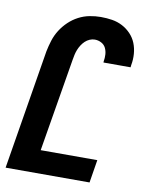

<svg xmlns="http://www.w3.org/2000/svg" viewBox="-84 -804 668 865"><g transform="rotate(10 250.0 -371.5)"><path d="M2 0 92 -548Q97 -573 105 -598.5Q113 -624 127.5 -647Q142 -670 162 -689Q182 -708 206 -720.5Q230 -733 256 -738Q282 -743 307 -743Q334 -743 359 -739Q384 -735 406 -723.5Q428 -712 445 -694Q462 -676 471 -653.5Q480 -631 482 -605Q484 -579 479 -553L478 -543H354V-548Q357 -564 356 -580Q355 -596 348.5 -609.5Q342 -623 328 -630.5Q314 -638 298 -638Q286 -638 274.5 -633Q263 -628 254 -619.5Q245 -611 238 -600Q231 -589 226.5 -577.5Q222 -566 219.5 -554.5Q217 -543 215 -531L144 -105H403L386 0Z"/></g></svg>

Font: Iosevka Extrabold
Style: Italic
Weight: 800
Italic angle: -9°
Monospace: yes
Designer: Belleve Invis
Foundry: Belleve Invis
Version: Version 32.5.0; ttfautohint (v1.8.4)